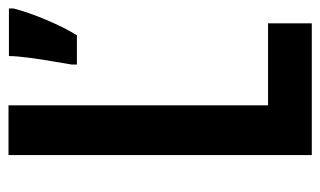

<svg xmlns="http://www.w3.org/2000/svg" viewBox="-171 -583 754 452"><g transform="rotate(-90 206.0 -357.0)"><path d="M67 0V-714H184V-103H377V0ZM412 -702Q403 -667 385 -624.5Q367 -582 349 -553H280V-565Q282 -578 287 -606.5Q292 -635 296 -665Q300 -695 300 -713H412Z"/></g></svg>

Font: Noto Sans Ethiopic ExtraCondensed SemiBold
Style: Regular
Weight: 600
Width: 2
Designer: Monotype Design Team
Foundry: Monotype Imaging Inc.
Version: Version 2.102; ttfautohint (v1.8.4.7-5d5b)